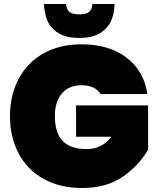

<svg xmlns="http://www.w3.org/2000/svg" viewBox="-20 -937 792 962"><path d="M484 -466Q471 -487 447 -498.5Q423 -510 389 -510Q325 -510 290 -468.5Q255 -427 255 -355Q255 -272 294 -231Q333 -190 414 -190Q491 -190 538 -252H361V-409H722V-187Q676 -108 595 -51.5Q514 5 390 5Q280 5 198.5 -40.5Q117 -86 73.5 -168Q30 -250 30 -355Q30 -460 73.5 -542Q117 -624 198 -669.5Q279 -715 388 -715Q527 -715 614.5 -648Q702 -581 718 -466ZM200 -917H311Q313 -888 329 -876.5Q345 -865 377 -865Q409 -865 425 -876.5Q441 -888 443 -917H554Q553 -883 544 -852.5Q535 -822 514.5 -798.5Q494 -775 461.5 -761Q429 -747 379 -747H375Q326 -747 293 -761Q260 -775 239.5 -798.5Q219 -822 210.5 -852.5Q202 -883 200 -917Z"/></svg>

Font: Fz Poppins Black
Style: Regular
Weight: 900
Designer: Ninad Kale (Devanagari), Jonny Pinhorn (Latin)
Foundry: Indian Type Foundry
Version: Vit hóa bi Vntype.Com & FontZin.Com